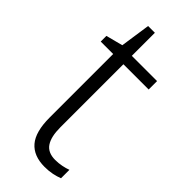

<svg xmlns="http://www.w3.org/2000/svg" viewBox="-220 -695 742 742"><g transform="rotate(45 150.5 -324.0)"><path d="M214 -38Q232 -38 249.5 -41.5Q267 -45 280 -50V-4Q265 2 246 6Q227 10 204 10Q144 10 113.5 -25.5Q83 -61 83 -139V-486H15V-517L84 -535L102 -658H139V-532H277V-486H139V-141Q139 -90 156.5 -64Q174 -38 214 -38Z"/></g></svg>

Font: Noto Sans Lao UI SemCond Light
Style: Regular
Weight: 300
Width: 4
Designer: Monotype Design Team
Foundry: Monotype Imaging Inc.
Version: Version 2.000; ttfautohint (v1.8.4.7-5d5b)